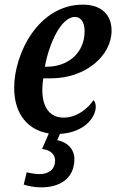

<svg xmlns="http://www.w3.org/2000/svg" viewBox="-20 -566 500 826"><path d="M158 240C235 240 300 204 300 118C300 76 270 45 226 37L238 10C343 4 392 -61 392 -107C392 -119 388 -131 382 -135C357 -98 310 -60 254 -60C194 -60 162 -104 162 -180C162 -196 164 -215 166 -229H199C348 -229 460 -326 460 -434C460 -504 415 -546 336 -546C147 -546 41 -338 41 -188C41 -69 106 -5 190 8L161 75C193 78 217 96 217 124C217 165 187 183 151 183C135 183 114 180 95 175L82 228C103 235 128 240 158 240ZM182 -279H173C191 -379 243 -493 302 -493C328 -493 344 -471 344 -431C344 -340 274 -279 182 -279Z"/></svg>

Font: Noto Serif Condensed SemiBold
Style: Italic
Weight: 600
Width: 3
Italic angle: -12°
Designer: Monotype Design Team
Foundry: Monotype Imaging Inc.
Version: Version 2.014